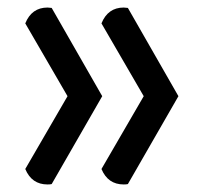

<svg xmlns="http://www.w3.org/2000/svg" viewBox="-20 -589 532 509"><path d="M249 -141 361 -334 249 -527Q266 -569 308 -569Q311 -569 313.5 -568.5Q316 -568 319 -568L453 -334L319 -101Q315 -100 308 -100Q266 -100 249 -141ZM47 -141 159 -334 47 -527Q64 -569 106 -569Q109 -569 111.5 -568.5Q114 -568 117 -568L251 -334L117 -101Q113 -100 106 -100Q64 -100 47 -141Z"/></svg>

Font: Federant
Style: Medium
Weight: 500
Designer: Cyreal (www.cyreal.org)
Foundry: Cyreal (www.cyreal.org)
Version: Version 1.010